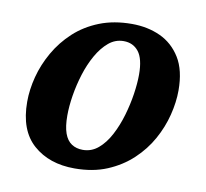

<svg xmlns="http://www.w3.org/2000/svg" viewBox="-67 -619 751 701"><g transform="rotate(10 309.0 -268.0)"><path d="M252 10Q158 10 99 -42Q40 -94 40 -200Q40 -245 52.5 -293Q65 -341 91 -386.5Q117 -432 156 -468Q195 -504 248 -525Q301 -546 368 -546Q426 -546 473 -524.5Q520 -503 548.5 -457Q577 -411 577 -336Q577 -293 565 -245Q553 -197 528 -152Q503 -107 464 -70.5Q425 -34 372.5 -12Q320 10 252 10ZM270 -62Q302 -62 327 -83Q352 -104 370.5 -139Q389 -174 401 -215Q413 -256 419 -296Q425 -336 425 -368Q425 -427 404.5 -453Q384 -479 349 -479Q318 -479 293.5 -458.5Q269 -438 250 -404.5Q231 -371 218.5 -331Q206 -291 199.5 -250.5Q193 -210 193 -176Q193 -135 202 -110Q211 -85 228.5 -73.5Q246 -62 270 -62Z"/></g></svg>

Font: Noto Serif
Style: Italic
Weight: 400
Italic angle: -12°
Designer: Monotype Design Team
Foundry: Monotype Imaging Inc.
Version: Version 2.013